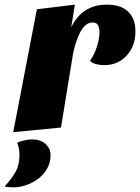

<svg xmlns="http://www.w3.org/2000/svg" viewBox="-60 -550 604 828"><path d="M-3 20 99 -510 263 -530 247 -432Q270 -480 308.5 -505Q347 -530 401 -530Q461 -530 492.5 -500Q524 -470 524 -414Q524 -351 486 -310Q448 -269 389 -269Q372 -269 354.5 -273.5Q337 -278 328 -288Q345 -310 357 -346Q369 -382 369 -411Q369 -428 363 -440.5Q357 -453 339 -453Q324 -453 311 -443Q298 -433 287 -413Q276 -393 266.5 -363.5Q257 -334 251 -294L203 0ZM-1 258Q-10 258 -22.5 257Q-35 256 -40 254Q-9 220 7.5 190.5Q24 161 24 117Q24 104 21 89Q18 74 14 66Q22 61 42 56Q62 51 76 51Q114 51 136 70.5Q158 90 158 119Q158 152 142.5 178.5Q127 205 102.5 222.5Q78 240 50.5 249Q23 258 -1 258Z"/></svg>

Font: Sansita Swashed Light ExtraBold
Style: Regular
Weight: 800
Version: Version 1.003